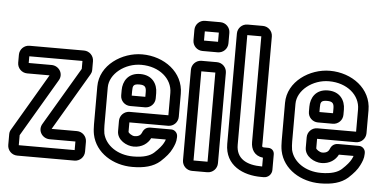

<svg xmlns="http://www.w3.org/2000/svg" viewBox="-50 -787 1824 914"><g transform="rotate(5 862.0 -330.5)"><path d="M63 -25V-71V-73L225 -348C246 -381 221 -419 185 -419H76V-451H330V-415V-413L167 -137C146 -104 171 -66 207 -66H330V-25ZM380 -22V-69C380 -95 359 -116 333 -116H212L374 -391C377 -396 380 -403 380 -413V-454C380 -480 359 -501 333 -501H73C47 -501 26 -480 26 -454V-416C26 -390 47 -369 73 -369H180L19 -95C16 -90 13 -83 13 -73V-22C13 4 34 25 60 25H333C359 25 380 4 380 -22Z M528 -182V-133C528 -90 575 -66 608 -66C648 -66 675 -87 688 -113H758C756 -107 754 -102 750 -95C744 -84 732 -68 708 -46C690 -30 660 -19 610 -19C535 -19 477 -60 464 -116C462 -129 461 -142 461 -155V-336C461 -401 533 -457 611 -457C698 -457 760 -403 760 -336V-229H575C549 -229 528 -208 528 -182ZM810 -226V-336C810 -439 716 -507 611 -507C515 -507 411 -439 411 -336V-155C411 -140 412 -122 415 -107C433 -20 519 31 610 31C666 31 710 20 742 -8C767 -31 784 -51 794 -72C802 -88 810 -106 810 -127V-133C810 -149 796 -163 780 -163H681C659 -163 648 -151 642 -135C638 -126 630 -116 608 -116C595 -116 579 -129 578 -133V-179H763C789 -179 810 -200 810 -226ZM575 -257H646C672 -257 693 -278 693 -304V-329C693 -373 667 -413 610 -413C551 -413 528 -370 528 -329V-304C528 -278 549 -257 575 -257ZM610 -363C637 -363 643 -353 643 -329V-307H578V-329C578 -354 581 -363 610 -363Z M898 -25V-451H965V-25ZM1015 -22V-454C1015 -480 994 -501 968 -501H895C869 -501 848 -480 848 -454V-22C848 4 869 25 895 25H968C994 25 1015 4 1015 -22ZM898 -598V-642H965V-598ZM1015 -595V-645C1015 -671 994 -692 968 -692H895C869 -692 848 -671 848 -645V-595C848 -569 869 -548 895 -548H968C994 -548 1015 -569 1015 -595Z M1225 -25C1150 -25 1101 -52 1101 -118V-642H1168V-137C1168 -103 1184 -72 1226 -67V-25ZM1171 -692H1098C1072 -692 1051 -671 1051 -645V-118C1051 -14 1140 25 1225 25H1238C1259 25 1276 8 1276 -13V-87C1276 -104 1264 -116 1247 -116H1242C1213 -116 1218 -115 1218 -137V-645C1218 -671 1197 -692 1171 -692Z M1425 -182V-133C1425 -90 1472 -66 1505 -66C1545 -66 1572 -87 1585 -113H1655C1653 -107 1651 -102 1647 -95C1641 -84 1629 -68 1605 -46C1587 -30 1557 -19 1507 -19C1432 -19 1374 -60 1361 -116C1359 -129 1358 -142 1358 -155V-336C1358 -401 1430 -457 1508 -457C1595 -457 1657 -403 1657 -336V-229H1472C1446 -229 1425 -208 1425 -182ZM1707 -226V-336C1707 -439 1613 -507 1508 -507C1412 -507 1308 -439 1308 -336V-155C1308 -140 1309 -122 1312 -107C1330 -20 1416 31 1507 31C1563 31 1607 20 1639 -8C1664 -31 1681 -51 1691 -72C1699 -88 1707 -106 1707 -127V-133C1707 -149 1693 -163 1677 -163H1578C1556 -163 1545 -151 1539 -135C1535 -126 1527 -116 1505 -116C1492 -116 1476 -129 1475 -133V-179H1660C1686 -179 1707 -200 1707 -226ZM1472 -257H1543C1569 -257 1590 -278 1590 -304V-329C1590 -373 1564 -413 1507 -413C1448 -413 1425 -370 1425 -329V-304C1425 -278 1446 -257 1472 -257ZM1507 -363C1534 -363 1540 -353 1540 -329V-307H1475V-329C1475 -354 1478 -363 1507 -363Z"/></g></svg>

Font: DIN Rundschrift
Style: BreitKont
Weight: 400
Width: 7
Version: Version 1.027